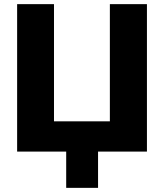

<svg xmlns="http://www.w3.org/2000/svg" viewBox="-20 -739 800 936"><path d="M302.7 0H63.5V-718.8H243.2V-147.5H515.6V-718.8H696.3V0H458V176.8H302.7Z"/></svg>

Font: Min Sans Black
Style: Regular
Weight: 900
Designer: Jinseong-Kim, NotoSansCJK, Nunito
Foundry: Jinseong-Kim
Version: Version 1.000